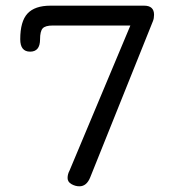

<svg xmlns="http://www.w3.org/2000/svg" viewBox="-20 -651 618 681"><path d="M261.7 9.8Q247.1 9.8 233.4 2Q219.7 -5.9 219.7 -19.5Q219.7 -33.2 226.6 -45.9L442.4 -560.5H167Q140.6 -560.5 131.3 -550.3Q122.1 -540 122.1 -511.7Q122.1 -467.8 86.9 -467.8Q51.8 -467.8 51.8 -511.7Q51.8 -575.2 77.6 -603Q103.5 -630.9 159.2 -630.9H491.2Q526.4 -630.9 526.4 -598.6Q526.4 -585.9 522.5 -576.2L299.8 -21.5Q287.1 9.8 261.7 9.8Z"/></svg>

Font: Jura
Style: DemiBold
Weight: 600
Version: Version 2.5